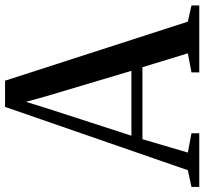

<svg xmlns="http://www.w3.org/2000/svg" viewBox="-64 -744 788 740"><g transform="rotate(-90 330.0 -374.0)"><path d="M44 -44 288 -748.5H389L616.5 -44L679 -30V0H421V-30L494.5 -44L441 -219H163.5L112 -44L186.5 -30V0H-20.5V-30ZM427 -261.5 327 -597 307.5 -668 285.5 -596.5 177 -261.5Z"/></g></svg>

Font: Merriweather 96pt
Style: Regular
Weight: 400
Version: Version 2.100